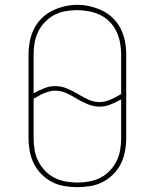

<svg xmlns="http://www.w3.org/2000/svg" viewBox="-20 -766 640 794"><path d="M300 8Q273 8 246 3.5Q219 -1 195 -13.5Q171 -26 151.5 -45.5Q132 -65 120 -89.5Q108 -114 103 -141Q98 -168 98 -195V-540Q98 -567 103 -594Q108 -621 120 -645.5Q132 -670 151.5 -689.5Q171 -709 195 -721Q219 -733 246 -739.5Q273 -746 300 -746Q327 -746 354 -739.5Q381 -733 405 -721Q429 -709 448.5 -689.5Q468 -670 480 -645.5Q492 -621 497 -594Q502 -567 502 -540V-195Q502 -168 497 -141Q492 -114 480 -89.5Q468 -65 448.5 -45.5Q429 -26 405 -13.5Q381 -1 354 3.5Q327 8 300 8ZM392 -344Q404 -344 415.5 -347Q427 -350 438 -354.5Q449 -359 459.5 -365Q470 -371 481 -377V-540Q481 -565 476.5 -589.5Q472 -614 461.5 -636Q451 -658 433.5 -676Q416 -694 393.5 -704.5Q371 -715 346.5 -719.5Q322 -724 298 -724Q273 -724 249 -719.5Q225 -715 203.5 -703.5Q182 -692 165 -674Q148 -656 137.5 -634Q127 -612 123 -588Q119 -564 119 -540V-380Q140 -392 162.5 -401Q185 -410 208 -410Q234 -410 258.5 -399.5Q283 -389 305 -376Q305 -376 305 -376Q305 -376 305 -376L306 -375Q326 -363 347 -353.5Q368 -344 392 -344ZM300 -11Q324 -11 348.5 -15.5Q373 -20 395 -31Q417 -42 434 -60Q451 -78 462 -100Q473 -122 477 -146.5Q481 -171 481 -195V-355Q460 -343 437.5 -334Q415 -325 392 -325Q366 -325 341.5 -335.5Q317 -346 295 -359Q295 -359 295 -359Q295 -359 295 -359L294 -360Q274 -372 253 -381.5Q232 -391 208 -391Q196 -391 184.5 -388Q173 -385 162 -380.5Q151 -376 140.5 -370Q130 -364 119 -358V-195Q119 -171 123 -146.5Q127 -122 138 -100Q149 -78 166 -60Q183 -42 205 -31Q227 -20 251.5 -15.5Q276 -11 300 -11Z"/></svg>

Font: Iosevka Slab Thin Extended
Style: Regular
Weight: 100
Width: 7
Monospace: yes
Designer: Belleve Invis
Foundry: Belleve Invis
Version: Version 11.1.1; ttfautohint (v1.8.3)